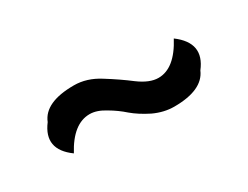

<svg xmlns="http://www.w3.org/2000/svg" viewBox="-33 -617 636 492"><g transform="rotate(-30 285.0 -371.0)"><path d="M383 -283Q353 -283 323 -297Q293 -312 273 -329Q254 -346 230 -360Q206 -375 185 -375Q136 -375 100 -308Q38 -353 82 -411Q101 -459 187 -459Q225 -459 261 -436Q298 -413 328 -390Q359 -367 385 -367Q433 -367 469 -435Q532 -388 487 -330Q467 -283 383 -283Z"/></g></svg>

Font: Swei Half Moon CJK SC
Style: Medium
Weight: 500
Version: Version 2.071